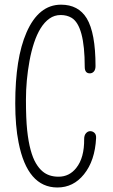

<svg xmlns="http://www.w3.org/2000/svg" viewBox="-20 -811 494 842"><path d="M349.1 -201.7Q349.1 -217.8 357.2 -226.8Q365.2 -235.8 375.7 -235.8Q386.2 -235.8 394.3 -228.3Q402.3 -220.7 401.4 -205.1Q396.5 -106.4 348.1 -46.4Q301.8 11.2 231.9 11.2Q100.1 11.2 61.5 -186Q46.9 -258.8 46.9 -357.7Q46.9 -456.5 59.1 -533.9Q71.3 -611.3 96.2 -668.5Q149.4 -790.5 247.6 -790.5Q323.7 -790.5 360.4 -730.5Q398.9 -666.5 398.9 -521.5Q398.9 -505.4 391.6 -497.3Q384.3 -489.3 374 -489.3Q351.6 -489.3 351.6 -517.6Q351.6 -698.2 293.9 -732.9Q273.4 -745.1 246.1 -745.1Q218.8 -745.1 197 -729.7Q175.3 -714.4 158.4 -687.3Q141.6 -660.2 129.4 -623.3Q117.2 -586.4 109.4 -543.9Q93.8 -458 93.8 -374.3Q93.8 -290.5 99.1 -240Q104.5 -189.5 114.3 -153.6Q124 -117.7 137.5 -95Q150.9 -72.3 167 -59.1Q194.3 -36.1 236.8 -36.1Q284.2 -36.1 314.5 -74.7Q350.1 -119.1 349.1 -201.7Z"/></svg>

Font: Pompiere
Style: Regular
Weight: 400
Designer: Karolina Lach
Foundry: Sorkin Type Co.
Version: Version 1.002